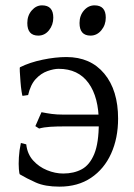

<svg xmlns="http://www.w3.org/2000/svg" viewBox="-20 -682 500 717"><path d="M202 15Q148 15 113.5 -0.5Q79 -16 54 -31Q52 -33 50.5 -50.5Q49 -68 50.5 -94.5Q52 -121 58 -148L78 -143Q82 -107 103.5 -83Q125 -59 155.5 -46.5Q186 -34 216 -34Q256 -34 285.5 -50Q315 -66 332 -107Q349 -148 349 -224Q349 -319 310.5 -372Q272 -425 199 -425Q181 -425 157 -416.5Q133 -408 113.5 -387Q94 -366 85 -327L64 -324Q63 -325 60.5 -341Q58 -357 56.5 -377.5Q55 -398 54 -414.5Q53 -431 55 -431Q91 -449 139 -459Q187 -469 228 -469Q318 -469 369.5 -407Q421 -345 421 -239Q421 -166 395 -108.5Q369 -51 320 -18Q271 15 202 15ZM362 -210H224Q191 -210 167.5 -208.5Q144 -207 126 -202L112 -211Q114 -215 118.5 -225.5Q123 -236 128 -247.5Q133 -259 135 -263Q155 -259 173.5 -256.5Q192 -254 217 -254H362L372 -238ZM123 -549Q82 -549 82 -596Q82 -624 98.5 -643Q115 -662 137 -662Q179 -662 179 -616Q179 -589 163 -569Q147 -549 123 -549ZM318 -549Q277 -549 277 -596Q277 -624 293.5 -643Q310 -662 333 -662Q375 -662 375 -616Q375 -589 358.5 -569Q342 -549 318 -549Z"/></svg>

Font: ChillKai
Style: Regular
Weight: 400
Designer: ChillType
Foundry: 寒蝉字型
Version: Version 2.000